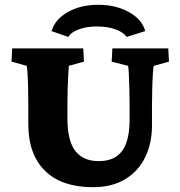

<svg xmlns="http://www.w3.org/2000/svg" viewBox="-20 -776 756 805"><path d="M31.2 -573.2H329.1L332 -517.6L268.6 -500Q267.6 -486.3 266.1 -460.9Q264.6 -435.5 263.7 -405.3Q262.7 -375 262.7 -345.7V-275.4Q262.7 -220.7 275.9 -181.6Q289.1 -142.6 318.4 -121.6Q347.7 -100.6 393.6 -100.6Q440.4 -100.6 468.8 -120.6Q497.1 -140.6 510.3 -179.2Q523.4 -217.8 523.4 -272.5V-328.1Q523.4 -362.3 522.5 -400.9Q521.5 -439.5 520 -468.3Q518.6 -497.1 516.6 -500L448.2 -517.6L451.2 -573.2H685.5L688.5 -517.6L625 -500Q623 -497.1 621.1 -468.3Q619.1 -439.5 618.2 -400.9Q617.2 -362.3 617.2 -328.1V-249Q617.2 -174.8 588.4 -116.2Q559.6 -57.6 504.4 -24.4Q449.2 8.8 370.1 8.8Q238.3 8.8 168.5 -60.1Q98.6 -128.9 98.6 -255.9V-345.7Q98.6 -378.9 97.7 -413.1Q96.7 -447.3 95.2 -471.7Q93.8 -496.1 91.8 -500L28.3 -517.6ZM266.6 -621.1 196.3 -645.5Q210 -694.3 263.7 -725.1Q317.4 -755.9 391.6 -755.9Q465.8 -755.9 521 -725.1Q576.2 -694.3 588.9 -645.5L510.7 -621.1Q498 -640.6 464.8 -652.8Q431.6 -665 384.8 -665Q342.8 -665 310.1 -652.8Q277.3 -640.6 266.6 -621.1Z"/></svg>

Font: Crimson Pro Black
Style: Regular
Weight: 900
Designer: Jacques Le Bailly
Foundry: Baron von Fonthausen
Version: Version 1.003